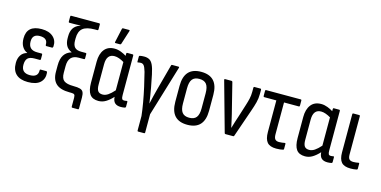

<svg xmlns="http://www.w3.org/2000/svg" viewBox="-81 -1137 3503 1763"><g transform="rotate(15 1670.0 -255.0)"><path d="M191 8Q117 8 78.5 -28Q40 -64 40 -134Q40 -177 59.5 -207.5Q79 -238 117 -248V-250Q87 -262 68.5 -292.5Q50 -323 50 -370Q50 -495 191 -495Q261 -495 300 -460Q339 -425 335 -368Q333 -355 325 -355H271Q263 -355 263 -367Q265 -429 191 -429Q120 -429 120 -360Q120 -278 204 -278H246Q254 -278 254 -269V-226Q254 -217 246 -217H197Q151 -217 131.5 -197.5Q112 -178 112 -135Q112 -58 193 -58Q271 -58 269 -123Q268 -133 276 -133H330Q338 -133 340 -120Q345 -62 307.5 -27Q270 8 191 8Z M648 130Q640 130 640 121V38Q640 14 632 7Q624 0 601 0H587Q499 0 458 -37.5Q417 -75 417 -150V-210Q417 -274 440.5 -310Q464 -346 509 -359V-361Q472 -377 456.5 -406Q441 -435 441 -476V-493Q441 -541 460 -571Q479 -601 524 -618V-620Q510 -618 493.5 -617.5Q477 -617 463 -617H420Q412 -617 412 -626V-674Q412 -683 420 -683H685Q694 -683 694 -674V-627Q694 -618 686 -618H662Q582 -618 547 -588.5Q512 -559 512 -494V-473Q512 -430 531 -409Q550 -388 594 -388H635Q644 -388 644 -379V-338Q644 -329 635 -329H585Q489 -329 489 -224V-159Q489 -105 516.5 -85Q544 -65 605 -65Q647 -65 669.5 -58.5Q692 -52 700.5 -34Q709 -16 709 17V121Q709 130 701 130Z M862 8Q805 8 779.5 -27.5Q754 -63 754 -137V-337Q754 -410 787 -452.5Q820 -495 884 -495Q914 -495 945 -483Q976 -471 997 -457V-478Q997 -487 1005 -487H1056Q1064 -487 1064 -478V-103Q1064 -76 1069.5 -66.5Q1075 -57 1091 -57Q1097 -57 1103 -58Q1109 -59 1115 -60Q1122 -61 1122 -52V-6Q1122 1 1114 4Q1094 8 1075 8Q1038 8 1018.5 -10Q999 -28 997 -67Q964 -31 931.5 -11.5Q899 8 862 8ZM826 -138Q826 -96 839.5 -77.5Q853 -59 884 -59Q910 -59 935.5 -76Q961 -93 992 -128V-397Q969 -411 945.5 -419.5Q922 -428 901 -428Q826 -428 826 -331ZM877 -546Q869 -546 871 -555L900 -687Q901 -695 910 -695H966Q975 -695 972 -685L930 -553Q927 -546 920 -546Z M1289 185Q1281 185 1281 176V39Q1275 -17 1263 -86Q1251 -155 1235 -226.5Q1219 -298 1203 -360Q1190 -404 1178.5 -417.5Q1167 -431 1150 -431Q1137 -431 1124 -428Q1116 -425 1116 -435V-481Q1116 -490 1123 -491Q1131 -493 1142 -494Q1153 -495 1164 -495Q1193 -495 1213.5 -484Q1234 -473 1248.5 -442.5Q1263 -412 1275 -354Q1281 -324 1286.5 -295.5Q1292 -267 1298 -237Q1305 -201 1310.5 -164.5Q1316 -128 1321 -92H1322Q1338 -164 1358 -239L1423 -480Q1424 -487 1431 -487H1491Q1502 -487 1498 -476L1353 3V176Q1353 185 1344 185Z M1707 8Q1547 8 1547 -168V-319Q1547 -495 1707 -495Q1868 -495 1868 -319V-168Q1868 8 1707 8ZM1707 -59Q1754 -59 1775 -86Q1796 -113 1796 -171V-315Q1796 -374 1775 -401Q1754 -428 1707 -428Q1661 -428 1640 -401Q1619 -374 1619 -315V-171Q1619 -113 1640 -86Q1661 -59 1707 -59Z M2069 0Q2062 0 2060 -7L1929 -476Q1926 -487 1935 -487H1996Q2004 -487 2006 -479L2078 -191Q2085 -161 2092 -130.5Q2099 -100 2105 -70H2106Q2115 -101 2124.5 -131Q2134 -161 2144 -191L2181 -308Q2192 -342 2199 -373Q2206 -404 2206 -439V-478Q2206 -487 2214 -487H2271Q2279 -487 2279 -478V-438Q2279 -396 2269 -357Q2259 -318 2243 -273L2151 -7Q2149 0 2142 0Z M2552 8Q2492 8 2466 -22.5Q2440 -53 2440 -120V-420H2325Q2317 -420 2317 -430V-478Q2317 -487 2325 -487H2654Q2662 -487 2662 -478V-430Q2662 -420 2654 -420H2513V-118Q2513 -84 2525 -70.5Q2537 -57 2562 -57Q2577 -57 2591 -59Q2605 -61 2616 -63Q2624 -64 2624 -55V-8Q2624 -1 2618 1Q2606 4 2589.5 6Q2573 8 2552 8Z M2826 8Q2769 8 2743.5 -27.5Q2718 -63 2718 -137V-337Q2718 -410 2751 -452.5Q2784 -495 2848 -495Q2878 -495 2909 -483Q2940 -471 2961 -457V-478Q2961 -487 2969 -487H3020Q3028 -487 3028 -478V-103Q3028 -76 3033.5 -66.5Q3039 -57 3055 -57Q3061 -57 3067 -58Q3073 -59 3079 -60Q3086 -61 3086 -52V-6Q3086 1 3078 4Q3058 8 3039 8Q3002 8 2982.5 -10Q2963 -28 2961 -67Q2928 -31 2895.5 -11.5Q2863 8 2826 8ZM2790 -138Q2790 -96 2803.5 -77.5Q2817 -59 2848 -59Q2874 -59 2899.5 -76Q2925 -93 2956 -128V-397Q2933 -411 2909.5 -419.5Q2886 -428 2865 -428Q2790 -428 2790 -331Z M3259 8Q3198 8 3172 -21.5Q3146 -51 3146 -115V-478Q3146 -487 3154 -487H3210Q3218 -487 3218 -478V-114Q3218 -82 3230 -69.5Q3242 -57 3269 -57Q3282 -57 3294 -58.5Q3306 -60 3316 -62Q3325 -64 3325 -54V-7Q3325 0 3318 2Q3293 8 3259 8Z"/></g></svg>

Font: Sofia Sans Cond
Style: Regular
Weight: 400
Width: 3
Designer: Botio Nikoltchev, Ani Petrova
Foundry: lettersoup
Version: Version 4.100; ttfautohint (v1.8.3)